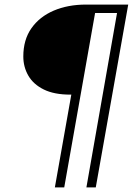

<svg xmlns="http://www.w3.org/2000/svg" viewBox="-20 -720 581 840"><path d="M220 100 292 -306H288Q217 -306 171.5 -328.5Q126 -351 104 -389Q82 -427 82 -473Q82 -546 117.5 -596.5Q153 -647 215 -673.5Q277 -700 357 -700H541L399 100H358L492 -663H396L261 100Z"/></svg>

Font: DM Sans 17pt ExtraLight
Style: Italic
Weight: 250
Italic angle: -10°
Version: Version 4.004;gftools[0.9.30]